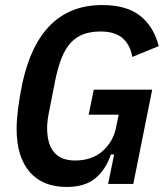

<svg xmlns="http://www.w3.org/2000/svg" viewBox="-20 -730 660 762"><path d="M433 -117H420Q400 -57 358.5 -22.5Q317 12 245 12Q149 12 97.5 -48Q46 -108 46 -218Q46 -289 69 -401Q137 -710 386 -710Q482 -710 536 -667.5Q590 -625 610 -547L505 -504Q497 -552 466.5 -578.5Q436 -605 379 -605Q341 -605 312 -594.5Q283 -584 261.5 -561Q240 -538 225 -501Q210 -464 199 -410L177 -298Q172 -275 169.5 -256Q167 -237 167 -223Q167 -93 278 -93Q344 -93 386 -129.5Q428 -166 440 -221L451 -275H332L352 -374H584L509 0H409Z"/></svg>

Font: IBM Plex Sans Cond SmBld
Style: Italic
Weight: 600
Width: 3
Italic angle: -11°
Designer: Mike Abbink, Paul van der Laan, Pieter van Rosmalen
Foundry: Bold Monday
Version: Version 1.3